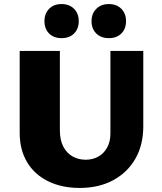

<svg xmlns="http://www.w3.org/2000/svg" viewBox="-20 -909 798 946"><path d="M373 17Q284 17 217 -16Q150 -49 113.5 -110Q77 -171 77 -255V-658H275V-267Q275 -219 292 -186.5Q309 -154 338 -138Q367 -122 402 -122Q437 -122 464.5 -137.5Q492 -153 508 -182Q524 -211 524 -251V-658H686V-287Q686 -195 647 -127Q608 -59 537.5 -21Q467 17 373 17ZM283 -721Q245 -721 222 -744Q199 -767 199 -805Q199 -842 222 -865.5Q245 -889 283 -889Q322 -889 345 -865.5Q368 -842 368 -805Q368 -767 345 -744Q322 -721 283 -721ZM516 -721Q478 -721 454.5 -744Q431 -767 431 -805Q431 -842 454.5 -865.5Q478 -889 516 -889Q555 -889 578 -865.5Q601 -842 601 -805Q601 -767 578 -744Q555 -721 516 -721Z"/></svg>

Font: Ysabeau Office Black
Style: Regular
Weight: 900
Designer: Christian Thalmann (Catharsis Fonts)
Version: Version 2.001;gftools[0.9.30]; featfreeze: tnum,lnum,ss02